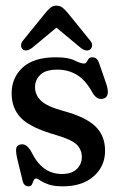

<svg xmlns="http://www.w3.org/2000/svg" viewBox="-20 -646 420 677"><path d="M199 -32.5Q232 -32.5 250.2 -49.5Q268.5 -66.5 268.5 -92.5Q268.5 -118 250.8 -135.8Q233 -153.5 180.5 -169Q88.5 -195 54.8 -229.2Q21 -263.5 21 -317Q21 -372 60 -408Q99 -444 177.5 -444Q220.5 -444 242.5 -433Q264.5 -422 276.5 -422Q282.5 -422 285.5 -427.5Q288.5 -433 292.5 -438.5Q296.5 -444 306 -444Q314 -444 320.2 -438.8Q326.5 -433.5 331.5 -417.5L356 -346.5Q367.5 -307.5 348 -299.5Q324 -289.5 306.5 -318.5Q282 -363.5 251.2 -382Q220.5 -400.5 182.5 -400.5Q140.5 -400.5 122 -382.2Q103.5 -364 103.5 -339Q103.5 -311.5 124.5 -291Q145.5 -270.5 204 -254.5Q281 -234 315.8 -201Q350.5 -168 350.5 -114.5Q350.5 -59.5 310.2 -24.2Q270 11 202 11Q169.5 11 150.8 4.2Q132 -2.5 122.2 -9.5Q112.5 -16.5 108 -16.5Q101 -16.5 98.5 -9.5Q96 -2.5 92.8 4.2Q89.5 11 80 11Q63.5 11 59 -11.5L40.5 -87.5Q35.5 -110.5 37 -121.5Q38.5 -132.5 49.5 -136Q71.5 -143 89.5 -112.5Q110 -70.5 136.8 -51.5Q163.5 -32.5 199 -32.5ZM93 -477Q72 -462 59.5 -472.5Q54.5 -477 54.2 -485.8Q54 -494.5 61.5 -503.5L140.5 -601Q150 -612.5 158.5 -619.2Q167 -626 178.5 -626Q191.5 -626 200.2 -619.2Q209 -612.5 218.5 -601L297.5 -503.5Q305.5 -494 304.8 -485.8Q304 -477.5 299 -472.5Q286 -461.5 265 -477L179 -548.5Z"/></svg>

Font: Fraunces 144pt S100
Style: Regular
Weight: 400
Version: Version 1.000; ttfautohint (v1.8.3)